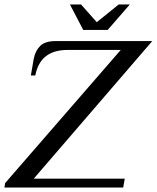

<svg xmlns="http://www.w3.org/2000/svg" viewBox="-42 -845 706 865"><path d="M-19 -20 502 -620H262Q139 -620 117 -505H97L110 -580Q117 -616 139 -638Q161 -660 209 -660H644L110 -40H520L513 0H-22ZM333 -710 273 -825H323L394 -745L493 -825H543L443 -710Z"/></svg>

Font: Philosopher
Style: Italic
Weight: 400
Italic angle: -10°
Designer: Jovanny Lemonad
Foundry: Jovanny Lemonad
Version: Version 2.000